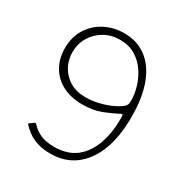

<svg xmlns="http://www.w3.org/2000/svg" viewBox="-175 -889 991 1035"><g transform="rotate(30 320.5 -371.0)"><path d="M279 10Q248 10 222 4.5Q196 -1 174.5 -10.5Q153 -20 135 -34Q117 -48 101 -64Q99 -66 98 -69Q97 -72 101 -75L125 -92Q128 -94 131.5 -93Q135 -92 138 -88Q161 -62 195 -47Q229 -32 279 -32Q363 -32 415 -73.5Q467 -115 491.5 -186Q516 -257 516 -345Q516 -362 514 -366.5Q512 -371 501 -365Q461 -344 412.5 -325Q364 -306 298 -306Q223 -306 171 -334.5Q119 -363 92 -412Q65 -461 65 -522Q65 -592 97 -643.5Q129 -695 183.5 -723.5Q238 -752 304 -752Q384 -752 442 -708.5Q500 -665 531 -582Q562 -499 562 -379Q562 -258 528.5 -171Q495 -84 432 -37Q369 10 279 10ZM293 -348Q326 -348 362.5 -355.5Q399 -363 433.5 -377Q468 -391 492 -408Q506 -418 511 -427.5Q516 -437 516 -457Q516 -494 503.5 -537.5Q491 -581 465 -620.5Q439 -660 398 -685Q357 -710 301 -710Q247 -710 204 -685Q161 -660 136 -618Q111 -576 111 -524Q111 -477 133 -436.5Q155 -396 195.5 -372Q236 -348 293 -348Z"/></g></svg>

Font: Libre Franklin Thin
Style: Regular
Weight: 100
Designer: Pablo Impallari, Rodrigo Fuenzalida, Nhung Nguyen
Foundry: Impallari Type
Version: Version 3.000